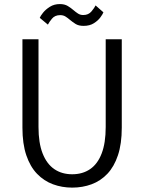

<svg xmlns="http://www.w3.org/2000/svg" viewBox="-20 -888 690 920"><path d="M326 11Q277 11 233.8 -5Q190.5 -21 157.5 -55.2Q124.5 -89.5 106 -144.2Q87.5 -199 87.5 -276V-700H164.5V-279.5Q164.5 -203 184.2 -152.8Q204 -102.5 240 -77.8Q276 -53 326 -53Q376 -53 412 -77.8Q448 -102.5 467.2 -152.8Q486.5 -203 486.5 -279.5V-700H563.5V-276Q563.5 -199 545.2 -144.2Q527 -89.5 494.5 -55.2Q462 -21 418.8 -5Q375.5 11 326 11ZM380.5 -764Q357 -764 342.2 -773.2Q327.5 -782.5 315 -793Q304.5 -802 293.8 -808.8Q283 -815.5 268.5 -815.5Q243 -815.5 229 -798.5Q215 -781.5 209.5 -770L170.5 -802.5Q173.5 -811 186 -826.8Q198.5 -842.5 219 -855.5Q239.5 -868.5 267 -868.5Q289.5 -868.5 304.8 -859.2Q320 -850 332 -839.5Q343 -830 353.8 -823Q364.5 -816 379 -816Q404 -816 418.5 -833.5Q433 -851 438 -862L475.5 -829Q472.5 -820.5 461.2 -805Q450 -789.5 430 -776.8Q410 -764 380.5 -764Z"/></svg>

Font: Trispace Thin Light
Style: Regular
Weight: 300
Version: Version 1.210